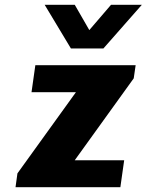

<svg xmlns="http://www.w3.org/2000/svg" viewBox="-20 -784 640 804"><path d="M45 0 53 -58 298 -398H112L128 -511H548L540 -456L293 -113H500L484 0ZM574 -764 413 -581H277L167 -764H293L354 -658L445 -764Z"/></svg>

Font: Chivo Mono Medium ExtraBold
Style: Italic
Weight: 800
Italic angle: -8.05°
Monospace: yes
Version: Version 1.008